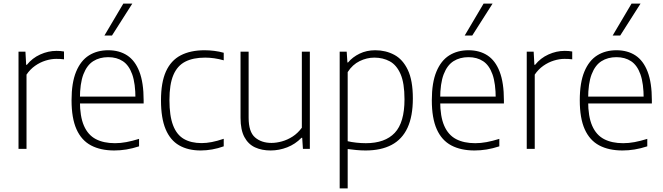

<svg xmlns="http://www.w3.org/2000/svg" viewBox="-20 -828 3690 1068"><path d="M83 0V-540.5H121.5L125.5 -467.5H129.5Q159.5 -505 203.8 -525Q248 -545 294 -545Q306 -545 316 -544.2Q326 -543.5 336 -541.5V-498Q325.5 -499.5 315.2 -500Q305 -500.5 292.5 -500.5Q264.5 -500.5 233.8 -491Q203 -481.5 175.2 -462Q147.5 -442.5 127.5 -413V0Z M615.5 9Q539.5 9 486.2 -19.2Q433 -47.5 405.5 -109Q378 -170.5 378 -270.5Q378 -368 403.5 -429.5Q429 -491 474.8 -519.8Q520.5 -548.5 582 -548.5Q643.5 -548.5 687.5 -519.8Q731.5 -491 755.2 -429.5Q779 -368 779 -270V-252.5H400.5V-290.5H748L733.5 -278Q733.5 -363.5 715.5 -414.2Q697.5 -465 663.5 -487.5Q629.5 -510 582 -510Q534 -510 498.8 -487.8Q463.5 -465.5 444 -414.8Q424.5 -364 424.5 -278V-265.5Q424.5 -180 447 -128.5Q469.5 -77 513 -54.2Q556.5 -31.5 619.5 -31.5Q650 -31.5 682.5 -37.5Q715 -43.5 753.5 -55.5V-14Q716.5 -2 682.8 3.5Q649 9 615.5 9ZM561 -630.5 666 -808H716L603 -630.5Z M1096.5 9Q1026 9 976.5 -19.5Q927 -48 901.2 -109.5Q875.5 -171 875.5 -270Q875.5 -369.5 903.2 -430.8Q931 -492 985.2 -520.2Q1039.5 -548.5 1118.5 -548.5Q1144.5 -548.5 1172.2 -545Q1200 -541.5 1224.5 -534.5V-492.5Q1198 -500 1171.8 -503.8Q1145.5 -507.5 1121 -507.5Q1054.5 -507.5 1010.5 -485Q966.5 -462.5 944.5 -411Q922.5 -359.5 922.5 -272Q922.5 -183.5 942.8 -130.8Q963 -78 1003 -55Q1043 -32 1101.5 -32Q1128 -32 1158 -37.8Q1188 -43.5 1224.5 -56V-14Q1192.5 -2.5 1160.2 3.2Q1128 9 1096.5 9Z M1485 9Q1436.5 9 1398.8 -8.2Q1361 -25.5 1339.5 -65.5Q1318 -105.5 1318 -172.5V-540.5H1363V-173Q1363 -94.5 1398.5 -63.8Q1434 -33 1490 -33Q1517.5 -33 1548.2 -41.5Q1579 -50 1607.8 -68.5Q1636.5 -87 1659 -117.5V-540.5H1703.5V0H1665L1661 -61.5H1657Q1622.5 -26 1577.5 -8.5Q1532.5 9 1485 9Z M1869.5 220V-540.5H1908.5L1912.5 -480.5H1916Q1941 -510.5 1980 -529.5Q2019 -548.5 2067.5 -548.5Q2125.5 -548.5 2173 -523.2Q2220.5 -498 2248.5 -439.2Q2276.5 -380.5 2276.5 -280.5Q2276.5 -181.5 2246.8 -117.2Q2217 -53 2158.2 -22Q2099.5 9 2013.5 9Q1988 9 1962 6.5Q1936 4 1914 1V220ZM2015 -31.5Q2121.5 -31.5 2175.8 -89Q2230 -146.5 2230 -275.5Q2230 -366 2208 -416.2Q2186 -466.5 2148 -487Q2110 -507.5 2062 -507.5Q2020.5 -507.5 1980.8 -488.2Q1941 -469 1914 -427V-42.5Q1934.5 -37.5 1961.8 -34.5Q1989 -31.5 2015 -31.5Z M2619.5 9Q2543.5 9 2490.2 -19.2Q2437 -47.5 2409.5 -109Q2382 -170.5 2382 -270.5Q2382 -368 2407.5 -429.5Q2433 -491 2478.8 -519.8Q2524.5 -548.5 2586 -548.5Q2647.5 -548.5 2691.5 -519.8Q2735.5 -491 2759.2 -429.5Q2783 -368 2783 -270V-252.5H2404.5V-290.5H2752L2737.5 -278Q2737.5 -363.5 2719.5 -414.2Q2701.5 -465 2667.5 -487.5Q2633.5 -510 2586 -510Q2538 -510 2502.8 -487.8Q2467.5 -465.5 2448 -414.8Q2428.5 -364 2428.5 -278V-265.5Q2428.5 -180 2451 -128.5Q2473.5 -77 2517 -54.2Q2560.5 -31.5 2623.5 -31.5Q2654 -31.5 2686.5 -37.5Q2719 -43.5 2757.5 -55.5V-14Q2720.5 -2 2686.8 3.5Q2653 9 2619.5 9ZM2565 -630.5 2670 -808H2720L2607 -630.5Z M2910 0V-540.5H2948.5L2952.5 -467.5H2956.5Q2986.5 -505 3030.8 -525Q3075 -545 3121 -545Q3133 -545 3143 -544.2Q3153 -543.5 3163 -541.5V-498Q3152.5 -499.5 3142.2 -500Q3132 -500.5 3119.5 -500.5Q3091.5 -500.5 3060.8 -491Q3030 -481.5 3002.2 -462Q2974.5 -442.5 2954.5 -413V0Z M3442.5 9Q3366.5 9 3313.2 -19.2Q3260 -47.5 3232.5 -109Q3205 -170.5 3205 -270.5Q3205 -368 3230.5 -429.5Q3256 -491 3301.8 -519.8Q3347.5 -548.5 3409 -548.5Q3470.5 -548.5 3514.5 -519.8Q3558.5 -491 3582.2 -429.5Q3606 -368 3606 -270V-252.5H3227.5V-290.5H3575L3560.5 -278Q3560.5 -363.5 3542.5 -414.2Q3524.5 -465 3490.5 -487.5Q3456.5 -510 3409 -510Q3361 -510 3325.8 -487.8Q3290.5 -465.5 3271 -414.8Q3251.5 -364 3251.5 -278V-265.5Q3251.5 -180 3274 -128.5Q3296.5 -77 3340 -54.2Q3383.5 -31.5 3446.5 -31.5Q3477 -31.5 3509.5 -37.5Q3542 -43.5 3580.5 -55.5V-14Q3543.5 -2 3509.8 3.5Q3476 9 3442.5 9ZM3388 -630.5 3493 -808H3543L3430 -630.5Z"/></svg>

Font: Encode Sans Condensed Thin ExtraLight
Style: Regular
Weight: 250
Version: Version 3.002